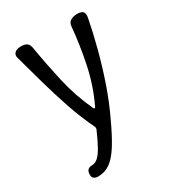

<svg xmlns="http://www.w3.org/2000/svg" viewBox="-174 -602 808 899"><g transform="rotate(-30 230.0 -152.5)"><path d="M90 202Q78 202 69 196Q60 190 60 178V176Q60 156 69 149Q78 142 90 142Q108 142 123 129Q138 116 155 86Q172 56 194 5Q195 0 194 -5Q159 -78 132 -157Q105 -236 83 -315.5Q61 -395 41 -467Q37 -480 41.5 -489Q46 -498 56 -502.5Q66 -507 80 -507Q103 -507 113.5 -498.5Q124 -490 127 -470Q142 -379 164.5 -279Q187 -179 230 -87Q232 -83 235 -83Q238 -83 240 -87Q284 -179 304.5 -279.5Q325 -380 333 -471Q335 -490 349.5 -498.5Q364 -507 385 -507Q408 -507 416 -497Q424 -487 420 -466Q406 -393 385 -313Q364 -233 336.5 -153Q309 -73 274 0Q240 74 211.5 118.5Q183 163 154.5 182.5Q126 202 90 202Z"/></g></svg>

Font: Winky Sans Light
Style: Regular
Weight: 300
Designer: Simon Atzbach
Foundry: typofactur
Version: Version 1.205